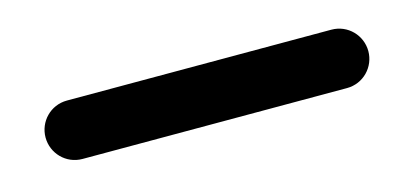

<svg xmlns="http://www.w3.org/2000/svg" viewBox="-27 -102 494 235"><g transform="rotate(-15 220.5 15.0)"><path d="M431 15C431 -5 415 -22 394 -22H59C38 -22 22 -5 22 15C22 35 38 52 59 52H394C415 52 431 35 431 15Z"/></g></svg>

Font: LS
Style: RegularAlt
Weight: 500
Designer: BSozoo
Foundry: BSozoo
Version: Version 001.000